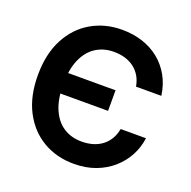

<svg xmlns="http://www.w3.org/2000/svg" viewBox="-131 -866 1000 1006"><g transform="rotate(20 369.0 -363.5)"><path d="M383.3 9.8Q287.1 9.8 211.4 -34.4Q135.7 -78.6 92 -162.1Q48.3 -245.6 48.3 -363.3Q48.3 -481.4 92.3 -565.2Q136.2 -648.9 212.2 -693.1Q288.1 -737.3 383.3 -737.3Q444.3 -737.3 497.1 -720.2Q549.8 -703.1 590.8 -670.2Q631.8 -637.2 658.4 -589.8Q685.1 -542.5 693.4 -481.9H552.2Q546.4 -515.1 531.5 -539.6Q516.6 -564 494.4 -580.6Q472.2 -597.2 443.8 -605.5Q415.5 -613.8 382.3 -613.8Q324.2 -613.8 280.8 -585.2Q237.3 -556.6 213.4 -501Q189.5 -445.3 189.5 -363.3Q189.5 -280.3 213.6 -224.9Q237.8 -169.4 281 -141.6Q324.2 -113.8 381.8 -113.8Q415.5 -113.8 443.8 -122.1Q472.2 -130.4 494.4 -147Q516.6 -163.6 531.5 -188Q546.4 -212.4 552.7 -245.6H693.8Q687 -193.8 662.8 -147.9Q638.7 -102.1 598.4 -66.4Q558.1 -30.8 504.2 -10.5Q450.2 9.8 383.3 9.8ZM159.7 -312.5V-427.2H458V-312.5Z"/></g></svg>

Font: Inter Cardless
Style: Bold
Weight: 700
Designer: Rasmus Andersson
Foundry: rsms
Version: Version 4.001;git-9221beed3